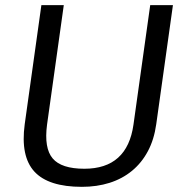

<svg xmlns="http://www.w3.org/2000/svg" viewBox="-20 -720 714 748"><path d="M299 7.9Q168.6 7.9 114 -51.5Q59.4 -111 76.3 -236.1L141.2 -700H228.5L163.3 -234.6Q151.2 -143 185.2 -102.8Q219.1 -62.6 308.6 -62.6Q475.8 -62.6 500 -234.6L565.2 -700H653.7L588.7 -236.1Q580.3 -176.1 556.1 -130.9Q532 -85.6 494.2 -54.5Q456.4 -23.4 406.9 -7.7Q357.4 7.9 299 7.9Z"/></svg>

Font: Pathway Extreme 8pt Thin 12pt
Style: Italic
Weight: 100
Italic angle: -8°
Version: Version 1.001;gftools[0.9.26]